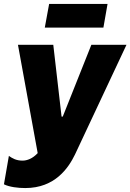

<svg xmlns="http://www.w3.org/2000/svg" viewBox="-44 -747 661 973"><path d="M84 206C235 206 303 104 336 36L597 -520H419L274 -156H268L226 -520H47L147 29C121 57 93 67 70 67C38 67 18 55 1 43L-24 187C4 201 48 206 84 206ZM183 -607H480L501 -727H205Z"/></svg>

Font: Fixel Text 20240404 ExtraBold
Style: Italic
Weight: 800
Width: 4
Italic angle: -10°
Designer: AlfaBravo + MacPaw
Foundry: Kyrylo Tkachov, Marchela Mozhyna, Serhii Makarenko, Maria Weinstein, Zakhar Kryvoshyya
Version: Version 1.211;Glyphs 3.2 (3225)